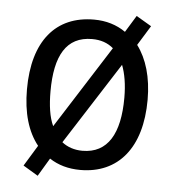

<svg xmlns="http://www.w3.org/2000/svg" viewBox="-48 -617 641 707"><g transform="rotate(5 273.0 -264.0)"><path d="M496 -269C496 -352 476 -419 440 -467L485 -540L429 -573L391 -511C358 -534 319 -546 274 -546C133 -546 50 -448 50 -269C50 -182 70 -114 109 -65L62 12L117 45L157 -22C189 -1 227 10 271 10C411 10 496 -91 496 -269ZM137 -269C137 -401 178 -474 273 -474C305 -474 331 -465 352 -447L158 -142C143 -174 137 -217 137 -269ZM410 -269C410 -137 367 -61 273 -61C243 -61 217 -70 197 -86L391 -389C403 -358 410 -318 410 -269Z"/></g></svg>

Font: Noto Sans Lao UI SemCond
Style: Regular
Weight: 400
Width: 4
Designer: Monotype Design Team
Foundry: Monotype Imaging Inc.
Version: Version 2.000